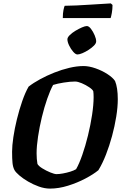

<svg xmlns="http://www.w3.org/2000/svg" viewBox="-20 -1108 717 1128"><path d="M274 0Q242 0 208.5 -12Q175 -24 145 -41.5Q115 -59 93.5 -77.5Q72 -96 65 -109Q56 -126 53.5 -150.5Q51 -175 51 -217Q51 -252 58.5 -302.5Q66 -353 79.5 -408Q93 -463 110.5 -513.5Q128 -564 148 -599Q176 -621 215.5 -642.5Q255 -664 299 -681.5Q343 -699 387.5 -709.5Q432 -720 471 -720Q503 -720 541.5 -706.5Q580 -693 611.5 -672.5Q643 -652 656 -632Q672 -593 672 -525Q672 -479 663 -423Q654 -367 638.5 -309.5Q623 -252 602.5 -199.5Q582 -147 558 -108Q529 -84 481.5 -59Q434 -34 379.5 -17Q325 0 274 0ZM312 -85Q328 -85 350 -89Q372 -93 393 -99.5Q414 -106 427 -114Q445 -145 463.5 -198Q482 -251 497 -312.5Q512 -374 521 -433.5Q530 -493 530 -537Q530 -558 528 -572Q524 -582 504 -595.5Q484 -609 460.5 -619Q437 -629 421 -629Q393 -629 355 -623Q317 -617 292 -609Q275 -578 257.5 -528Q240 -478 226 -420Q212 -362 203.5 -305.5Q195 -249 195 -207Q195 -173 200 -145Q206 -133 228.5 -119Q251 -105 275.5 -95Q300 -85 312 -85ZM435 -788Q424 -788 410 -804Q396 -820 386 -841Q376 -862 376 -877Q376 -888 389.5 -901.5Q403 -915 423 -927Q443 -939 461.5 -947Q480 -955 490 -955Q502 -955 514.5 -938.5Q527 -922 536 -901Q545 -880 545 -865Q545 -853 532 -840Q519 -827 500.5 -815Q482 -803 464 -795.5Q446 -788 435 -788ZM349 -1002Q349 -1031 353 -1049.5Q357 -1068 360 -1074Q390 -1074 429 -1076Q468 -1078 508 -1080.5Q548 -1083 581 -1085Q614 -1087 631 -1088L641 -1079Q641 -1054 637 -1032Q633 -1010 630 -1002Z"/></svg>

Font: Texturina 72pt 72pt ExtraBold
Style: Italic
Weight: 800
Italic angle: -11°
Designer: Guillermo Torres Carreño
Foundry: Omnibus-Type
Version: Version 1.002; ttfautohint (v1.8.3)